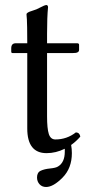

<svg xmlns="http://www.w3.org/2000/svg" viewBox="-20 -602 356 767"><path d="M164.1 145Q147.9 145 137.9 134Q127.9 123 127.9 106.9Q127.9 86.9 142.6 80.1Q157.2 73.2 180.2 71Q203.1 68.8 211.9 63Q238.8 46.9 238.8 3.9Q238.8 -2.9 238.8 -7.8Q203.1 9.8 166 9.8Q88.9 9.8 88.9 -88.9V-390.1H29.8Q24.9 -390.1 24.9 -396V-409.2Q24.9 -429.2 43 -429.2H88.9Q88.9 -467.3 88.4 -492.2Q87.9 -517.1 87.4 -524.7Q86.9 -532.2 86.4 -537.1Q85.9 -542 85.9 -544.9Q85.9 -552.2 107.9 -558.6Q125.5 -563.5 142.1 -572.8Q158.7 -581.5 164.1 -582Q171.9 -582 171.9 -573.2Q168 -533.2 168 -467.8V-429.2H288.1Q295.9 -429.2 295.9 -422.9V-402.8Q295.9 -389.6 272 -390.1H168V-137.2Q168 -88.4 175 -66.7Q182.1 -44.9 201.2 -44.9Q247.1 -44.9 283.2 -73.2Q298.3 -72.3 300.8 -56.2Q284.2 -37.1 264.2 -22.9Q267.1 -6.8 267.1 9.8Q267.1 69.8 230 107.4Q192.9 145 164.1 145Z"/></svg>

Font: Linux Libertine O
Style: Regular
Weight: 400
Designer: Philipp H. Poll
Foundry: Philipp H. Poll
Version: Version 5.3.0